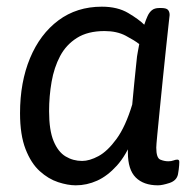

<svg xmlns="http://www.w3.org/2000/svg" viewBox="-20 -549 585 575"><path d="M285 -529Q332 -529 364 -510Q396 -491 412 -475Q417 -490 422 -501Q427 -512 435 -518.5Q443 -525 457 -525H463Q478 -525 483 -519.5Q488 -514 488 -504Q488 -504 485 -477Q482 -450 477.5 -407.5Q473 -365 468 -316Q463 -267 458.5 -221.5Q454 -176 451 -145Q448 -114 448 -107Q448 -76 460 -71Q472 -66 484 -66Q493 -66 499.5 -68.5Q506 -71 511 -71Q517 -71 517 -64Q517 -63 516.5 -53.5Q516 -44 513 -27Q509 -8 487.5 -1Q466 6 453 6Q410 6 386.5 -17.5Q363 -41 363 -92V-141L378 -135Q358 -84 330 -53Q302 -22 271 -8Q240 6 207 6Q183 6 154 -3.5Q125 -13 99 -36.5Q73 -60 56.5 -102.5Q40 -145 40 -210Q40 -303 70 -375Q100 -447 155 -488Q210 -529 285 -529ZM293 -456Q243 -456 210.5 -435.5Q178 -415 160 -381Q142 -347 134.5 -304Q127 -261 127 -216Q127 -159 140.5 -126.5Q154 -94 176.5 -80.5Q199 -67 226 -67Q248 -67 275 -81.5Q302 -96 329 -133Q356 -170 376 -236Q379 -269 382 -299Q385 -329 387 -348Q389 -367 389 -367Q390 -380 392.5 -392.5Q395 -405 397 -417Q383 -428 356.5 -442Q330 -456 293 -456Z"/></svg>

Font: Asap VF Beta
Style: Italic
Weight: 400
Italic angle: -6°
Designer: Pablo Cosgaya
Foundry: Pablo Cosgaya
Version: Version 1.007